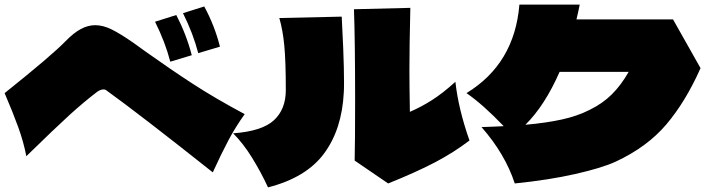

<svg xmlns="http://www.w3.org/2000/svg" viewBox="-42 -788 3062 831"><path d="M816 -558Q794 -643 750 -731L842 -760Q887 -677 910 -586ZM695 -521Q673 -606 629 -694L721 -723Q765 -638 788 -549ZM879 -42Q564 -292 417 -398Q413 -401 406 -401Q394 -401 379 -391Q320 -346 258.5 -290Q197 -234 72 -112Q60 -174 37 -237.5Q14 -301 -22 -385Q182 -548 242 -610Q277 -646 308 -662.5Q339 -679 370 -679Q404 -679 441.5 -660.5Q479 -642 535 -603L585 -567Q693 -490 790.5 -426.5Q888 -363 1017 -294Q977 -238 946.5 -180.5Q916 -123 879 -42Z M1990 -180Q1922 -128 1841 -85.5Q1760 -43 1638 6L1493 -93Q1495 -173 1495 -356Q1495 -607 1490 -748L1734 -754Q1730 -586 1730 -484Q1730 -422 1732 -304Q1779 -324 1826.5 -354Q1874 -384 1929 -434Q1942 -316 1990 -180ZM1437 -716Q1440 -666 1443.5 -579Q1447 -492 1447 -432Q1447 -400 1446 -388Q1438 -228 1360.5 -123.5Q1283 -19 1118 23Q1088 -42 1049.5 -104.5Q1011 -167 967 -211Q1092 -220 1143.5 -267.5Q1195 -315 1195 -398Q1195 -523 1188.5 -590.5Q1182 -658 1167 -710Z M2871 -704 2990 -493Q2925 -347 2841.5 -249Q2758 -151 2622 -88Q2563 -61 2448.5 -35Q2334 -9 2186 6Q2144 -122 2042 -238Q2106 -240 2138 -242Q2048 -336 1977 -385Q2185 -512 2206 -768H2467Q2463 -746 2453 -704ZM2679 -477H2380Q2316 -331 2232 -248Q2323 -256 2390.5 -271Q2458 -286 2509 -312Q2565 -339 2605.5 -379Q2646 -419 2679 -477Z"/></svg>

Font: Dela Gothic One
Style: Regular
Weight: 400
Designer: aratakana
Foundry: aratakana
Version: Version 1.004